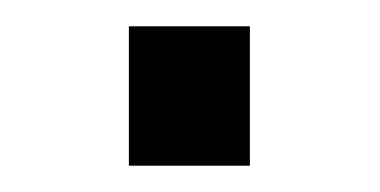

<svg xmlns="http://www.w3.org/2000/svg" viewBox="-20 -126 289 146"><path d="M78 0V-106H170V0Z"/></svg>

Font: Archivo SemiCondensed
Style: Regular
Weight: 400
Width: 4
Designer: Hector Gatti
Foundry: Omnibus-Type
Version: Version 2.001